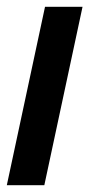

<svg xmlns="http://www.w3.org/2000/svg" viewBox="-20 -543 279 563"><path d="M112 -523H222L110 0H0Z"/></svg>

Font: Raleway Thin SemiBold
Style: Italic
Weight: 600
Italic angle: -12°
Version: Version 4.026